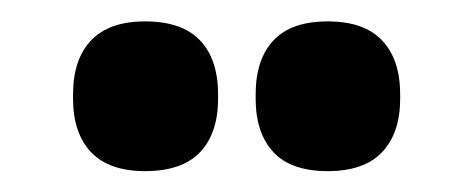

<svg xmlns="http://www.w3.org/2000/svg" viewBox="-20 -704 454 184"><path d="M119 -540Q84.5 -540 67.2 -558.2Q50 -576.5 50 -609.5V-613.5Q50 -647 67.2 -665.2Q84.5 -683.5 119 -683.5Q154.5 -683.5 171.8 -665.2Q189 -647 189 -613.5V-609.5Q189 -576.5 171.8 -558.2Q154.5 -540 119 -540ZM294 -540Q259 -540 242 -558.2Q225 -576.5 225 -609.5V-613.5Q225 -647 242 -665.2Q259 -683.5 294 -683.5Q329 -683.5 346.2 -665.2Q363.5 -647 363.5 -613.5V-609.5Q363.5 -576.5 346.2 -558.2Q329 -540 294 -540Z"/></svg>

Font: Anek Malayalam
Style: Bold
Weight: 700
Version: Version 1.003